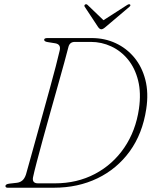

<svg xmlns="http://www.w3.org/2000/svg" viewBox="-20 -878 718 898"><path d="M5.5 -8Q5.5 -16.5 23 -19L58 -23Q73 -24.5 84 -33.5Q95 -42.5 101.5 -62Q107.5 -84 119.8 -127.5Q132 -171 147.5 -227.2Q163 -283.5 180 -344.5Q197 -405.5 212.8 -463.2Q228.5 -521 240.8 -567.5Q253 -614 259 -641Q266.5 -670.5 238.5 -675.5L204 -681Q186.5 -683.5 186.5 -692Q186.5 -700 202 -700H409Q469.5 -700 520.8 -676.2Q572 -652.5 608.2 -608.8Q644.5 -565 660 -504Q675.5 -443 664 -368Q646.5 -252.5 586.8 -170.2Q527 -88 435.8 -44Q344.5 0 232 0H16Q5.5 0 5.5 -8ZM236.5 -20.5Q340.5 -20.5 424 -64.5Q507.5 -108.5 561.2 -187.2Q615 -266 630 -370Q640.5 -443.5 626 -501.5Q611.5 -559.5 578.5 -599.8Q545.5 -640 500.2 -661Q455 -682 404.5 -682H330Q307 -682 300.5 -660Q294 -634 280.8 -586Q267.5 -538 250.5 -477.2Q233.5 -416.5 215.2 -351.8Q197 -287 180.5 -226.8Q164 -166.5 151.8 -119.8Q139.5 -73 134.5 -49Q129 -20.5 158 -20.5ZM474 -752Q461.5 -741 454 -741Q446 -741 438.5 -752L376.5 -846Q372 -853 378.5 -857Q384 -860.5 390 -854.5L464 -783.5L574.5 -854.5Q584 -860.5 588 -857Q593 -853 585 -846Z"/></svg>

Font: Fraunces 72pt Soft Thin
Style: Italic
Weight: 100
Italic angle: -16°
Version: Version 1.000;[0bf87f6ff]